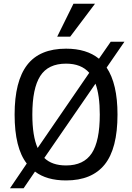

<svg xmlns="http://www.w3.org/2000/svg" viewBox="-20 -950 706 1026"><path d="M355 -753.9H285.6L372.6 -930.2H487.8ZM33.2 56.2 123 -76.2Q58.1 -159.2 58.1 -337.9Q58.1 -515.6 125 -602.8Q191.9 -689.9 333 -689.9Q442.9 -689.9 508.8 -636.2L571.8 -727.1H645L549.8 -588.9Q607.9 -502.4 607.9 -337.9Q607.9 -155.8 539.3 -70.8Q470.7 14.2 333 14.2Q229 14.2 167 -33.2L106 56.2ZM513.2 -337.9Q513.2 -440.9 490.2 -502.9L216.8 -106Q257.8 -65.9 333 -65.9Q427.2 -65.9 470.2 -130.9Q513.2 -195.8 513.2 -337.9ZM152.8 -337.9Q152.8 -222.2 181.2 -159.2L457 -561Q414.1 -609.9 333 -609.9Q237.3 -609.9 195.1 -543.9Q152.8 -478 152.8 -337.9Z"/></svg>

Font: ClearSansRegular
Style: Regular
Weight: 400
Foundry: Intel Corporation
Version: Version 1.00